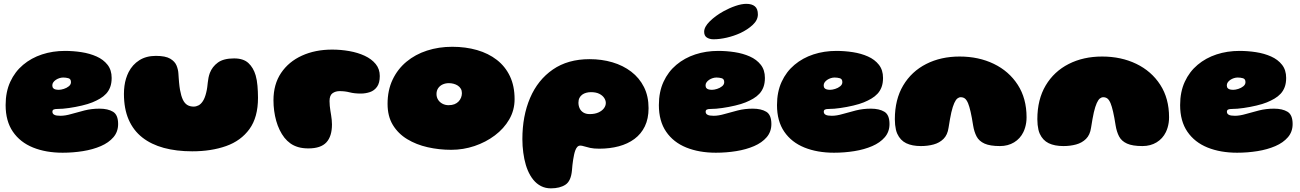

<svg xmlns="http://www.w3.org/2000/svg" viewBox="-20 -768 6934 1024"><path d="M314 46.5Q225 46.5 156.2 18.8Q87.5 -9 48.8 -65.5Q10 -122 10 -207.5Q10 -278 34.8 -331.8Q59.5 -385.5 103.2 -422.2Q147 -459 204.2 -477.8Q261.5 -496.5 326.5 -496.5Q370.5 -496.5 414.5 -489.8Q458.5 -483 495 -466.8Q531.5 -450.5 553.5 -422.5Q575.5 -394.5 575.5 -352.5Q575.5 -324.5 567.8 -303.8Q560 -283 546 -268Q532 -253 513.2 -242Q494.5 -231 472.5 -222Q450.5 -213 416.8 -205Q383 -197 348.2 -192Q313.5 -187 288 -187Q272.5 -187 266 -183.8Q259.5 -180.5 259.5 -172Q259.5 -167 261.8 -163Q264 -159 268.5 -156.5Q274 -153 282.8 -151.8Q291.5 -150.5 302.5 -150.5Q328 -150.5 360.5 -160Q393 -169.5 430.8 -179Q468.5 -188.5 510.5 -188.5Q555.5 -188.5 582.8 -172Q610 -155.5 610 -106.5Q610 -65.5 585 -36.2Q560 -7 517.8 11.2Q475.5 29.5 422.5 38Q369.5 46.5 314 46.5ZM293.5 -289Q305 -289 320.2 -293.8Q335.5 -298.5 347 -307.8Q358.5 -317 358.5 -330Q358.5 -347 345 -350.8Q331.5 -354.5 317 -354.5Q307 -354.5 296.8 -351.2Q286.5 -348 278 -342.2Q269.5 -336.5 264.2 -329Q259 -321.5 259 -313Q259 -303 263.8 -297.8Q268.5 -292.5 276.5 -290.8Q284.5 -289 293.5 -289Z M1005 39Q921 39 853.8 20.8Q786.5 2.5 739 -34.8Q691.5 -72 666.2 -130Q641 -188 641 -267.5Q641 -289.5 643.8 -310Q646.5 -330.5 652.2 -349Q658 -367.5 666 -383.5Q686.5 -423.5 723.2 -446.8Q760 -470 811.5 -470Q862.5 -470 887.8 -455Q913 -440 921.8 -418Q930.5 -396 931.5 -375.5Q932.5 -362.5 933.2 -350.8Q934 -339 935 -328.2Q936 -317.5 937.2 -307.8Q938.5 -298 940 -289Q946 -256 955.2 -236.5Q964.5 -217 978.8 -208.2Q993 -199.5 1013 -199.5Q1026 -199.5 1038.8 -206Q1051.5 -212.5 1062.2 -229Q1073 -245.5 1080 -275Q1083.5 -289 1085.2 -302.2Q1087 -315.5 1088.2 -328.2Q1089.5 -341 1092 -353.5Q1094.5 -366 1099 -378.5Q1112 -412.5 1142.2 -434.5Q1172.5 -456.5 1228.5 -456.5Q1278 -456.5 1304.8 -431.8Q1331.5 -407 1343.5 -366Q1347 -353.5 1349.5 -339.5Q1352 -325.5 1353.2 -310.2Q1354.5 -295 1355.2 -279Q1356 -263 1356 -246.5Q1356 -142.5 1310.5 -79.8Q1265 -17 1185.8 11Q1106.5 39 1005 39Z M1625 23.5Q1594 23.5 1570.2 16.5Q1546.5 9.5 1528.8 -3.2Q1511 -16 1497 -33.5Q1482.5 -52 1471.5 -74.8Q1460.5 -97.5 1453.2 -123.2Q1446 -149 1442.2 -177Q1438.5 -205 1438.5 -233.5Q1438.5 -318.5 1479 -378.8Q1519.5 -439 1590.2 -471.2Q1661 -503.5 1751.5 -503.5Q1798 -503.5 1843.2 -495.5Q1888.5 -487.5 1925 -470.5Q1961.5 -453.5 1983.5 -426.8Q2005.5 -400 2005.5 -362.5Q2005.5 -325.5 1990.8 -305Q1976 -284.5 1952.8 -276.8Q1929.5 -269 1904.5 -269Q1870 -269 1845 -275.5Q1820 -282 1791 -282Q1769.5 -282 1753.5 -270.8Q1737.5 -259.5 1737.5 -229Q1737.5 -216 1738.8 -203.2Q1740 -190.5 1742 -178.2Q1744 -166 1746 -153.5Q1748 -141 1749.2 -129Q1750.5 -117 1750.5 -104.5Q1750.5 -41 1720.8 -8.8Q1691 23.5 1625 23.5Z M2386.5 31Q2321.5 31 2260.8 17.2Q2200 3.5 2151.8 -25.8Q2103.5 -55 2075.2 -101.5Q2047 -148 2047 -214Q2047 -286.5 2073.8 -343Q2100.5 -399.5 2147.8 -438.8Q2195 -478 2257.5 -498.2Q2320 -518.5 2392 -518.5Q2463.5 -518.5 2524.2 -501Q2585 -483.5 2630 -448.5Q2675 -413.5 2699.8 -361.2Q2724.5 -309 2724.5 -239Q2724.5 -180.5 2696 -131.2Q2667.5 -82 2619.2 -45.8Q2571 -9.5 2510.8 10.8Q2450.5 31 2386.5 31ZM2372.5 -207Q2390.5 -207 2403.8 -212.2Q2417 -217.5 2425.8 -226.8Q2434.5 -236 2439 -247.5Q2443.5 -259 2443.5 -271.5Q2443.5 -285 2437.5 -295Q2431.5 -305 2421.5 -311.5Q2411.5 -318 2399.2 -321.2Q2387 -324.5 2374 -324.5Q2355.5 -324.5 2340.5 -317.5Q2325.5 -310.5 2316.8 -297.5Q2308 -284.5 2308 -266.5Q2308 -249.5 2316.5 -236Q2325 -222.5 2339.8 -214.8Q2354.5 -207 2372.5 -207Z M2918 236.5Q2889 236.5 2865.5 224.5Q2842 212.5 2824.5 191Q2807 169.5 2795 141Q2789 127 2784.5 111.8Q2780 96.5 2776.5 80Q2773 63.5 2770.8 46Q2768.5 28.5 2767.2 10.5Q2766 -7.5 2766 -26Q2766 -149.5 2807.2 -245.8Q2848.5 -342 2928.5 -397.2Q3008.5 -452.5 3124.5 -452.5Q3189 -452.5 3246 -435.8Q3303 -419 3346.5 -385.8Q3390 -352.5 3414.5 -303.8Q3439 -255 3439 -191Q3439 -135 3419.2 -94.2Q3399.5 -53.5 3363.8 -27Q3328 -0.5 3280.2 12.2Q3232.5 25 3176 25Q3147 25 3127.5 20.8Q3108 16.5 3095.8 12.5Q3083.5 8.5 3075 8.5Q3065.5 8.5 3059 15.5Q3052.5 22.5 3048.5 33.5Q3044.5 44 3041.8 56.8Q3039 69.5 3036.8 83.8Q3034.5 98 3033 112.2Q3031.5 126.5 3030.5 140Q3025.5 197.5 2995.8 217Q2966 236.5 2918 236.5ZM3125 -159.5Q3152.5 -159.5 3171.8 -168.2Q3191 -177 3201 -190.5Q3211 -204 3211 -219Q3211 -232.5 3202.2 -245.8Q3193.5 -259 3176 -267.8Q3158.5 -276.5 3131.5 -276.5Q3118.5 -276.5 3106.5 -273.2Q3094.5 -270 3085.2 -263.2Q3076 -256.5 3070.5 -246Q3065 -235.5 3065 -220.5Q3065 -204 3071.5 -190Q3078 -176 3091.5 -167.8Q3105 -159.5 3125 -159.5Z M3798 46.5Q3709 46.5 3640.2 18.8Q3571.5 -9 3532.8 -65.5Q3494 -122 3494 -207.5Q3494 -278 3518.8 -331.8Q3543.5 -385.5 3587.2 -422.2Q3631 -459 3688.2 -477.8Q3745.5 -496.5 3810.5 -496.5Q3854.5 -496.5 3898.5 -489.8Q3942.5 -483 3979 -466.8Q4015.5 -450.5 4037.5 -422.5Q4059.5 -394.5 4059.5 -352.5Q4059.5 -324.5 4051.8 -303.8Q4044 -283 4030 -268Q4016 -253 3997.2 -242Q3978.5 -231 3956.5 -222Q3934.5 -213 3900.8 -205Q3867 -197 3832.2 -192Q3797.5 -187 3772 -187Q3756.5 -187 3750 -183.8Q3743.5 -180.5 3743.5 -172Q3743.5 -167 3745.8 -163Q3748 -159 3752.5 -156.5Q3758 -153 3766.8 -151.8Q3775.5 -150.5 3786.5 -150.5Q3812 -150.5 3844.5 -160Q3877 -169.5 3914.8 -179Q3952.5 -188.5 3994.5 -188.5Q4039.5 -188.5 4066.8 -172Q4094 -155.5 4094 -106.5Q4094 -65.5 4069 -36.2Q4044 -7 4001.8 11.2Q3959.5 29.5 3906.5 38Q3853.5 46.5 3798 46.5ZM3777.5 -289Q3789 -289 3804.2 -293.8Q3819.5 -298.5 3831 -307.8Q3842.5 -317 3842.5 -330Q3842.5 -347 3829 -350.8Q3815.5 -354.5 3801 -354.5Q3791 -354.5 3780.8 -351.2Q3770.5 -348 3762 -342.2Q3753.5 -336.5 3748.2 -329Q3743 -321.5 3743 -313Q3743 -303 3747.8 -297.8Q3752.5 -292.5 3760.5 -290.8Q3768.5 -289 3777.5 -289ZM3785.5 -558.5Q3764.5 -558.5 3750 -567.8Q3735.5 -577 3735.5 -598.5Q3735.5 -625 3766 -654.8Q3796.5 -684.5 3838 -707.5Q3869.5 -725 3902.2 -736.2Q3935 -747.5 3960.5 -747.5Q3990 -747.5 4006 -734.2Q4022 -721 4022 -691Q4022 -661 3994.8 -635.5Q3967.5 -610 3928 -591.5Q3894 -576 3856 -567.2Q3818 -558.5 3785.5 -558.5Z M4428 46.5Q4339 46.5 4270.2 18.8Q4201.5 -9 4162.8 -65.5Q4124 -122 4124 -207.5Q4124 -278 4148.8 -331.8Q4173.5 -385.5 4217.2 -422.2Q4261 -459 4318.2 -477.8Q4375.5 -496.5 4440.5 -496.5Q4484.5 -496.5 4528.5 -489.8Q4572.5 -483 4609 -466.8Q4645.5 -450.5 4667.5 -422.5Q4689.5 -394.5 4689.5 -352.5Q4689.5 -324.5 4681.8 -303.8Q4674 -283 4660 -268Q4646 -253 4627.2 -242Q4608.5 -231 4586.5 -222Q4564.5 -213 4530.8 -205Q4497 -197 4462.2 -192Q4427.5 -187 4402 -187Q4386.5 -187 4380 -183.8Q4373.5 -180.5 4373.5 -172Q4373.5 -167 4375.8 -163Q4378 -159 4382.5 -156.5Q4388 -153 4396.8 -151.8Q4405.5 -150.5 4416.5 -150.5Q4442 -150.5 4474.5 -160Q4507 -169.5 4544.8 -179Q4582.5 -188.5 4624.5 -188.5Q4669.5 -188.5 4696.8 -172Q4724 -155.5 4724 -106.5Q4724 -65.5 4699 -36.2Q4674 -7 4631.8 11.2Q4589.5 29.5 4536.5 38Q4483.5 46.5 4428 46.5ZM4407.5 -289Q4419 -289 4434.2 -293.8Q4449.5 -298.5 4461 -307.8Q4472.5 -317 4472.5 -330Q4472.5 -347 4459 -350.8Q4445.5 -354.5 4431 -354.5Q4421 -354.5 4410.8 -351.2Q4400.5 -348 4392 -342.2Q4383.5 -336.5 4378.2 -329Q4373 -321.5 4373 -313Q4373 -303 4377.8 -297.8Q4382.5 -292.5 4390.5 -290.8Q4398.5 -289 4407.5 -289Z M4891.5 11Q4844.5 11 4813 -4.2Q4781.5 -19.5 4765.5 -54.5Q4761 -64.5 4758.2 -76.5Q4755.5 -88.5 4754 -102.5Q4752.5 -116.5 4752.5 -132Q4752.5 -237.5 4797 -312.2Q4841.5 -387 4919.8 -426.8Q4998 -466.5 5098 -466.5Q5199.5 -466.5 5280.2 -427.5Q5361 -388.5 5408 -315.8Q5455 -243 5455 -142.5Q5455 -127.5 5453 -113.8Q5451 -100 5447.2 -87.5Q5443.5 -75 5438 -63.5Q5421 -28.5 5388.5 -8.8Q5356 11 5313 11Q5260 11 5230.8 -2.2Q5201.5 -15.5 5188.5 -40.2Q5175.5 -65 5170 -99Q5166.5 -121 5163.2 -139.2Q5160 -157.5 5156.5 -172Q5153 -186.5 5149.8 -197.8Q5146.5 -209 5143 -217.5Q5135 -236 5125.8 -242.8Q5116.5 -249.5 5104 -249.5Q5094.5 -249.5 5086 -242.8Q5077.5 -236 5069.5 -218.5Q5065.5 -209.5 5061.5 -197.2Q5057.5 -185 5053.8 -168.8Q5050 -152.5 5046.5 -132.2Q5043 -112 5039 -87Q5033.5 -48.5 5012 -27.2Q4990.5 -6 4959.2 2.5Q4928 11 4891.5 11Z M5651.5 11Q5604.5 11 5573 -4.2Q5541.5 -19.5 5525.5 -54.5Q5521 -64.5 5518.2 -76.5Q5515.5 -88.5 5514 -102.5Q5512.5 -116.5 5512.5 -132Q5512.5 -237.5 5557 -312.2Q5601.5 -387 5679.8 -426.8Q5758 -466.5 5858 -466.5Q5959.5 -466.5 6040.2 -427.5Q6121 -388.5 6168 -315.8Q6215 -243 6215 -142.5Q6215 -127.5 6213 -113.8Q6211 -100 6207.2 -87.5Q6203.5 -75 6198 -63.5Q6181 -28.5 6148.5 -8.8Q6116 11 6073 11Q6020 11 5990.8 -2.2Q5961.5 -15.5 5948.5 -40.2Q5935.5 -65 5930 -99Q5926.5 -121 5923.2 -139.2Q5920 -157.5 5916.5 -172Q5913 -186.5 5909.8 -197.8Q5906.5 -209 5903 -217.5Q5895 -236 5885.8 -242.8Q5876.5 -249.5 5864 -249.5Q5854.5 -249.5 5846 -242.8Q5837.5 -236 5829.5 -218.5Q5825.5 -209.5 5821.5 -197.2Q5817.5 -185 5813.8 -168.8Q5810 -152.5 5806.5 -132.2Q5803 -112 5799 -87Q5793.5 -48.5 5772 -27.2Q5750.5 -6 5719.2 2.5Q5688 11 5651.5 11Z M6578 46.5Q6489 46.5 6420.2 18.8Q6351.5 -9 6312.8 -65.5Q6274 -122 6274 -207.5Q6274 -278 6298.8 -331.8Q6323.5 -385.5 6367.2 -422.2Q6411 -459 6468.2 -477.8Q6525.5 -496.5 6590.5 -496.5Q6634.5 -496.5 6678.5 -489.8Q6722.5 -483 6759 -466.8Q6795.5 -450.5 6817.5 -422.5Q6839.5 -394.5 6839.5 -352.5Q6839.5 -324.5 6831.8 -303.8Q6824 -283 6810 -268Q6796 -253 6777.2 -242Q6758.5 -231 6736.5 -222Q6714.5 -213 6680.8 -205Q6647 -197 6612.2 -192Q6577.5 -187 6552 -187Q6536.5 -187 6530 -183.8Q6523.5 -180.5 6523.5 -172Q6523.5 -167 6525.8 -163Q6528 -159 6532.5 -156.5Q6538 -153 6546.8 -151.8Q6555.5 -150.5 6566.5 -150.5Q6592 -150.5 6624.5 -160Q6657 -169.5 6694.8 -179Q6732.5 -188.5 6774.5 -188.5Q6819.5 -188.5 6846.8 -172Q6874 -155.5 6874 -106.5Q6874 -65.5 6849 -36.2Q6824 -7 6781.8 11.2Q6739.5 29.5 6686.5 38Q6633.5 46.5 6578 46.5ZM6557.5 -289Q6569 -289 6584.2 -293.8Q6599.5 -298.5 6611 -307.8Q6622.5 -317 6622.5 -330Q6622.5 -347 6609 -350.8Q6595.5 -354.5 6581 -354.5Q6571 -354.5 6560.8 -351.2Q6550.5 -348 6542 -342.2Q6533.5 -336.5 6528.2 -329Q6523 -321.5 6523 -313Q6523 -303 6527.8 -297.8Q6532.5 -292.5 6540.5 -290.8Q6548.5 -289 6557.5 -289Z"/></svg>

Font: Gluten Black
Style: Regular
Weight: 900
Designer: Tyler Finck
Foundry: Etcetera Type Company
Version: Version 1.300